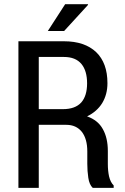

<svg xmlns="http://www.w3.org/2000/svg" viewBox="-20 -911 607 931"><path d="M168 -305.7Q168 -229.5 168 0Q143.6 0 69.3 0Q69.3 -33.2 69.3 -84Q69.3 -233.4 69.3 -533.2Q69.3 -577.1 69.3 -710.9Q124 -710.9 290 -710.9Q390.6 -710.9 446.3 -658.2Q501 -605.5 501 -507.8Q501 -453.1 475.6 -411.1Q450.2 -370.1 402.3 -346.7Q455.1 -328.1 478.5 -285.2Q502.9 -242.2 502.9 -178.7Q502.9 -157.2 502.9 -116.2Q502.9 -83 508.8 -55.7Q515.6 -27.3 531.2 -11.7Q531.2 -7.8 531.2 0Q505.9 0 429.7 0Q413.1 -15.6 408.2 -48.8Q403.3 -81.1 403.3 -117.2Q403.3 -136.7 403.3 -176.8Q403.3 -237.3 377 -271.5Q349.6 -305.7 301.8 -305.7Q257.8 -305.7 168 -305.7ZM168 -381.8Q197.3 -381.8 285.2 -381.8Q344.7 -381.8 374 -414.1Q402.3 -446.3 402.3 -506.8Q402.3 -567.4 375 -600.6Q346.7 -634.8 290 -634.8Q249 -634.8 168 -634.8Q168 -571.3 168 -381.8ZM295.9 -890.6Q323.2 -890.6 406.2 -890.6Q406.2 -889.6 407.2 -887.7Q377.9 -856.4 291 -760.7Q271.5 -760.7 211.9 -760.7Q232.4 -793 295.9 -890.6Z"/></svg>

Font: Noto Sans Hebrew DECATHLON 
Style: Regular
Weight: 400
Designer: Monotype Design team
Version: Version 1.03 uh